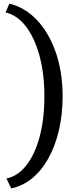

<svg xmlns="http://www.w3.org/2000/svg" viewBox="-20 -885 411 1064"><path d="M327 -353Q327 -452 306 -537.5Q285 -623 246 -691Q207 -759 152.5 -804Q98 -849 32 -865L11 -816Q76 -801 124 -738Q172 -675 199 -575.5Q226 -476 226 -351Q226 -225 199.5 -127Q173 -29 126 31Q79 91 16 104L42 159Q105 146 157 104Q209 62 247 -5.5Q285 -73 306 -161Q327 -249 327 -353Z"/></svg>

Font: Domine
Style: Regular
Weight: 400
Designer: Pablo Impallari, Rodrigo Fuenzalida, Brenda Gallo
Foundry: Pablo Impallari, Rodrigo Fuenzalida, Brenda Gallo
Version: Version 2.000;September 19, 2022;FontCreator 14.0.0.2877 64-